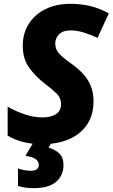

<svg xmlns="http://www.w3.org/2000/svg" viewBox="-20 -744 589 1004"><path d="M199 10Q145 10 99 -2Q53 -14 20 -35V-186Q62 -162 109.5 -146Q157 -130 202 -130Q246 -130 272.5 -147Q299 -164 299 -199Q299 -233 275 -256Q251 -279 215 -306Q168 -342 133.5 -388.5Q99 -435 99 -505Q99 -569 130 -618.5Q161 -668 217 -696Q273 -724 348 -724Q405 -724 455 -711.5Q505 -699 549 -674L490 -546Q454 -563 418 -574Q382 -585 349 -585Q309 -585 289 -565Q269 -545 269 -517Q269 -486 289 -464Q309 -442 353 -411Q412 -370 440.5 -323Q469 -276 469 -215Q469 -142 434.5 -91.5Q400 -41 339.5 -15.5Q279 10 199 10ZM157 240Q131 240 109.5 236.5Q88 233 74 228V137Q87 142 107 145.5Q127 149 141 149Q183 149 183 117Q183 102 168.5 89.5Q154 77 113 71L155 0H250L234 28Q267 37 289.5 58Q312 79 312 119Q312 173 273.5 206.5Q235 240 157 240Z"/></svg>

Font: Noto Sans ExtraBold
Style: Italic
Weight: 800
Italic angle: -12°
Designer: Monotype Design Team
Foundry: Monotype Imaging Inc.
Version: Version 2.013; ttfautohint (v1.8.4.7-5d5b)